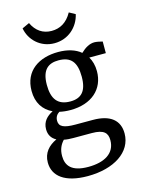

<svg xmlns="http://www.w3.org/2000/svg" viewBox="-120 -670 705 942"><g transform="rotate(-15 232.5 -199.0)"><path d="M435 45C435 -21 391 -59 302 -59H213C155 -59 131 -70 131 -100C131 -118 139 -131 153 -140C170 -136 189 -134 209 -134C316 -134 383 -194 383 -285C383 -314 376 -339 364 -359H448V-418C435 -421 419 -425 407 -425C383 -425 360 -412 337 -390C310 -413 270 -425 223 -425C127 -425 48 -377 48 -274C48 -214 75 -173 122 -151C92 -136 68 -113 68 -74C68 -46 80 -26 104 -13C63 6 34 37 34 86C34 155 91 201 207 201C340 201 435 140 435 45ZM221 158C136 158 110 122 110 73C110 39 122 16 139 -2C153 1 169 2 187 2H280C342 2 359 23 359 59C359 126 303 158 221 158ZM128 -283C128 -364 166 -385 214 -385C276 -385 304 -353 304 -278C304 -205 275 -175 219 -175C155 -175 128 -212 128 -283ZM355 -582 324 -599C298 -552 262 -533 220 -533C176 -533 142 -556 122 -599L85 -582C95 -523 146 -471 218 -471C289 -471 341 -520 355 -582Z"/></g></svg>

Font: Yrsa
Style: Regular
Weight: 400
Designer: Anna Giedrys (Yrsa+Rasa design), David Brezina (Yrsa art-direction, Rasa art-direction, design)
Foundry: Rosetta Type Foundry
Version: Version 1.001;PS 1.1;hotconv 1.0.88;makeotf.lib2.5.647800